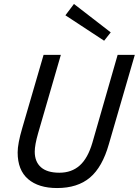

<svg xmlns="http://www.w3.org/2000/svg" viewBox="-20 -931 698 966"><path d="M537.1 -768.1 503.9 -726.1 309.1 -854 352.1 -911.1ZM444.8 -212.9 571.8 -654.8H658.2L527.8 -206.1Q495.1 -90.3 432.6 -37.6Q370.1 15.1 267.1 15.1Q173.8 15.1 121.3 -30Q68.8 -75.2 68.8 -164.1Q68.8 -208 91.8 -286.1L199.2 -654.8H286.1L171.9 -261.2Q154.8 -201.7 154.8 -168Q154.8 -117.2 186 -89.6Q217.3 -62 278.8 -62Q340.3 -62 381.1 -98.4Q421.9 -134.8 444.8 -212.9Z"/></svg>

Font: IntelOne Mono
Style: Italic
Weight: 400
Italic angle: -16°
Designer: Fred Shallcrass
Foundry: Frere-Jones Type LLC
Version: Version 1.200;hotconv 1.1.0;makeotfexe 2.6.0;FJTRelease1.2